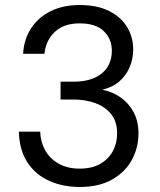

<svg xmlns="http://www.w3.org/2000/svg" viewBox="-20 -732 638 764"><path d="M297 12Q230 12 175.5 -12.5Q121 -37 89 -86Q57 -135 55 -208H140Q141 -168 159.5 -134.5Q178 -101 213 -81Q248 -61 297 -61Q346 -61 379 -80Q412 -99 429 -130.5Q446 -162 446 -201Q446 -248 422.5 -277.5Q399 -307 359.5 -321.5Q320 -336 273 -336H221V-407H273Q344 -407 384.5 -439.5Q425 -472 425 -530Q425 -577 393 -608Q361 -639 297 -639Q234 -639 198 -605Q162 -571 157 -518H72Q75 -575 103.5 -619Q132 -663 181.5 -687.5Q231 -712 297 -712Q367 -712 414.5 -688Q462 -664 486 -624Q510 -584 510 -535Q510 -499 496.5 -466Q483 -433 456 -409Q429 -385 387 -375Q428 -367 460.5 -344Q493 -321 512 -285Q531 -249 531 -201Q531 -144 504.5 -95.5Q478 -47 426 -17.5Q374 12 297 12Z"/></svg>

Font: DM Sans 9pt
Style: Regular
Weight: 400
Designer: Colophon Foundry, Jonny Pinhorn
Foundry: Colophon Foundry
Version: Version 4.004;gftools[0.9.30]